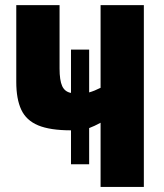

<svg xmlns="http://www.w3.org/2000/svg" viewBox="-20 -734 644 754"><path d="M544.9 -713.9V0H375V-252Q362.8 -245.6 351.8 -240.2Q340.8 -234.9 330.1 -231V-88.9H258.8V-222.2Q176.8 -222.2 129.9 -241.7Q83 -261.2 63.5 -303.2Q43.9 -345.2 43.9 -412.1V-713.9H213.9V-464.8Q213.9 -418.9 224.1 -396.2Q234.4 -373.5 258.8 -369.1V-539.1H330.1V-371.1Q351.1 -377 375 -389.2V-713.9Z"/></svg>

Font: Open Sans Condensed ExtraBold
Style: Regular
Weight: 800
Width: 3
Designer: Monotype Design Team
Foundry: Monotype Imaging Inc.
Version: Version 3.000; ttfautohint (v1.8.4)